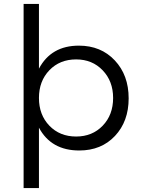

<svg xmlns="http://www.w3.org/2000/svg" viewBox="-20 -762 716 976"><path d="M100 194V-742H178V-413Q240 -530 381 -530Q493 -530 563.5 -455Q634 -380 634 -262Q634 -145 564.5 -71Q495 3 383 3Q240 3 178 -113V194ZM367 -68Q449 -68 502 -123Q555 -178 555 -264Q555 -349 502 -404.5Q449 -460 367 -460Q284 -460 231 -405Q178 -350 178 -264Q178 -178 231 -123Q284 -68 367 -68Z"/></svg>

Font: Trueno
Style: Lt
Weight: 300
Designer: Julieta Ulanovsky
Foundry: Julieta Ulanovsky
Version: Version 3.001b